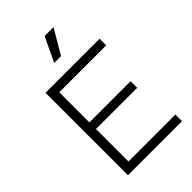

<svg xmlns="http://www.w3.org/2000/svg" viewBox="-260 -989 1087 1087"><g transform="rotate(-45 283.0 -445.5)"><path d="M94 0V-660H151V0ZM106 0V-53H527V0ZM106 -313V-366H481V-313ZM106 -607V-660H527V-607ZM303 -745H248L318 -891H389Z"/></g></svg>

Font: Bricolage Grotesque 96pt ExtraBold ExtraLight
Style: Regular
Weight: 250
Version: Version 1.001;gftools[0.9.33.dev8+g029e19f]